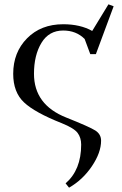

<svg xmlns="http://www.w3.org/2000/svg" viewBox="-20 -564 564 887"><path d="M41 -223Q41 -322 105 -387Q169 -452 272 -452Q351 -452 406 -421L481 -544L505 -535L423 -314H397L371 -384Q332 -423 272 -423Q206 -423 171.5 -366Q137 -309 137 -223Q137 -80 286 -21Q394 22 420.5 39Q447 56 447 86Q447 141 404.5 204Q362 267 299 303L283 283Q355 221 355 104Q355 72 338.5 50Q322 28 265 5Q141 -44 91 -91Q41 -138 41 -223Z"/></svg>

Font: Dihjauti
Style: Bold
Weight: 700
Designer: T. Christopher White
Version: Version 3.0.0